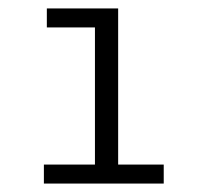

<svg xmlns="http://www.w3.org/2000/svg" viewBox="-20 -762 470 455"><path d="M368 -372V-327H84V-372H205V-697H91V-742H260V-372Z"/></svg>

Font: CMG Sans
Style: Regular
Weight: 400
Designer: Julieta Ulanovsky
Foundry: Julieta Ulanovsky
Version: Version 7.200